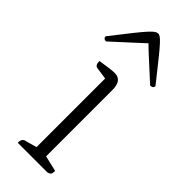

<svg xmlns="http://www.w3.org/2000/svg" viewBox="-226 -707 736 736"><g transform="rotate(45 142.0 -338.5)"><path d="M56 0Q56 -23 72 -26L119 -39V-411L71 -418Q56 -419 56 -443Q87 -448 103 -450Q119 -452 131 -452Q170 -452 170 -399V-40L234 -25Q234 -13 231 -8Q228 -3 217 0ZM141 -677Q146 -677 152.5 -673Q159 -669 172 -655Q185 -641 209.5 -610.5Q234 -580 276 -527Q276 -514 260 -514Q213 -557 184.5 -583Q156 -609 141 -624Q125 -609 96.5 -583Q68 -557 21 -514Q6 -514 6 -527Q47 -580 71.5 -610.5Q96 -641 109 -655Q122 -669 129 -673Q136 -677 141 -677Z"/></g></svg>

Font: Petrona ExtraLight
Style: Regular
Weight: 200
Designer: Ringo R. Seeber
Foundry: Ringo R. Seeber
Version: Version 2.001; ttfautohint (v1.8.3)